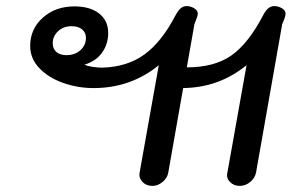

<svg xmlns="http://www.w3.org/2000/svg" viewBox="-20 -605 964 630"><path d="M438 -38 501 -391Q409 -316 287 -316Q235 -316 187 -333Q139 -350 109 -381.5Q79 -413 79 -454Q79 -510 120.5 -547Q162 -584 224 -584Q276 -584 305.5 -560.5Q335 -537 335 -497Q335 -461 315.5 -433Q296 -405 258 -393V-392Q268 -388 285 -385.5Q302 -383 314 -383Q397 -385 453.5 -426Q510 -467 555 -553Q564 -570 572.5 -577.5Q581 -585 592 -585Q605 -585 617 -578Q629 -571 629 -560Q629 -552 618 -526L593 -384Q683 -384 738.5 -422.5Q794 -461 843 -554Q851 -570 860 -577.5Q869 -585 880 -585Q893 -585 905 -578Q917 -571 917 -560Q917 -553 912.5 -541.5Q908 -530 906 -526L820 -38Q816 -20 800.5 -7.5Q785 5 767 5Q747 5 734.5 -8Q722 -21 726 -38L789 -391Q743 -354 692 -335.5Q641 -317 581 -316L532 -38Q529 -21 513.5 -8Q498 5 480 5Q460 5 447.5 -8Q435 -21 438 -38ZM262 -481Q262 -498 249.5 -508.5Q237 -519 215 -519Q188 -519 170.5 -502.5Q153 -486 153 -463Q153 -445 165 -434.5Q177 -424 198 -424Q226 -424 244 -440.5Q262 -457 262 -481Z"/></svg>

Font: Kodchasan Medium
Style: Italic
Weight: 500
Italic angle: -10°
Version: Version 1.000; ttfautohint (v1.6)